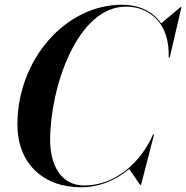

<svg xmlns="http://www.w3.org/2000/svg" viewBox="-20 -780 786 810"><path d="M321.5 10C399.5 10 469.5 -20 525 -67L571 0H575L630 -212.5H625.5C572.5 -90.5 462.5 2.5 336 2.5C232 2.5 191.5 -90.5 191.5 -190C191.5 -409.5 305 -752 511.5 -752C609.5 -752 697 -683.5 691.5 -537.5H696L745.5 -750H741.5L660 -681.5C624.5 -733 565.5 -760 494 -760C256 -760 53.5 -528 53.5 -255C53.5 -92 160.5 10 321.5 10Z"/></svg>

Font: Bodoni* 36pt Medium
Style: Italic
Weight: 500
Italic angle: -13°
Version: Version 2.3